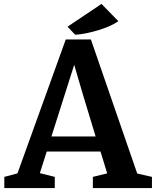

<svg xmlns="http://www.w3.org/2000/svg" viewBox="-20 -958 796 978"><path d="M497 -938 583 -850Q544 -823 478.5 -803.5Q413 -784 363 -781L324 -822ZM69 -75 315 -757H443L679 -74L754 -57V0H453V-57L526 -75L492 -186H218L183 -76L259 -57V0H2V-57ZM401 -481 358 -628 242 -263H467Z"/></svg>

Font: Martel ExtraBold
Style: Regular
Weight: 800
Designer: Dan Reynolds
Foundry: Dan Reynolds
Version: Version 1.001; ttfautohint (v1.1) -l 5 -r 5 -G 72 -x 0 -D la